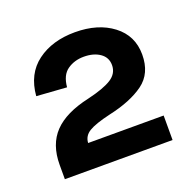

<svg xmlns="http://www.w3.org/2000/svg" viewBox="-77 -789 518 516"><g transform="rotate(-20 182.5 -531.0)"><path d="M26 -350V-391Q26 -449 58.5 -483Q91 -517 159 -532Q206 -543 228 -557Q250 -571 250 -595Q250 -617 232 -629.5Q214 -642 186 -642Q159 -642 139 -628Q119 -614 116 -580L30 -586Q35 -648 78 -680Q121 -712 186 -712Q252 -712 294 -680Q336 -648 336 -594Q336 -540 299 -513Q262 -486 198 -472Q155 -462 137 -451Q119 -440 118 -420H334V-350Z"/></g></svg>

Font: Space Grotesk SemiBold
Style: Regular
Weight: 600
Designer: Florian Karsten
Foundry: Florian Karsten
Version: Version 2.000